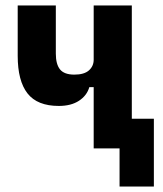

<svg xmlns="http://www.w3.org/2000/svg" viewBox="-20 -545 598 705"><path d="M419 140V0H324V-225H308Q299 -194 270 -175Q241 -156 196 -156Q117 -156 81 -202Q45 -248 45 -340V-525H185V-348Q185 -309 200.5 -290Q216 -271 253 -271Q289 -271 306.5 -286.5Q324 -302 324 -326V-525H464V-109H545V140Z"/></svg>

Font: IBM Plex Sans Condensed
Style: Bold
Weight: 700
Width: 3
Designer: Mike Abbink, Paul van der Laan, Pieter van Rosmalen
Foundry: Bold Monday
Version: Version 3.201